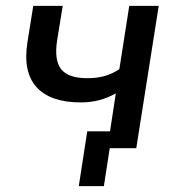

<svg xmlns="http://www.w3.org/2000/svg" viewBox="-20 -508 626 658"><path d="M336 130H250L279 -58H357L377 -188Q348 -172 319 -164.5Q290 -157 257 -157Q153 -157 105.5 -209Q58 -261 74 -363L94 -488H195L176 -371Q165 -302 189.5 -271Q214 -240 279 -240Q311 -240 337 -247Q363 -254 389 -271L423 -488H524L447 0H356Z"/></svg>

Font: Nunito Sans SemiBold
Style: Italic
Weight: 600
Italic angle: -9°
Designer: Vernon Adams
Foundry: Vernon Adams
Version: Version 3.006; ttfautohint (v1.8.3)